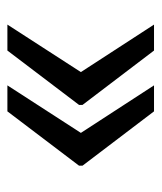

<svg xmlns="http://www.w3.org/2000/svg" viewBox="20 -522 429 509"><g transform="rotate(-90 234.5 -267.5)"><path d="M136.7 -267.6 262.7 -73.7H193.8L49.8 -263.2V-272.5L193.8 -462.4H262.7ZM297.9 -267.6 423.8 -73.7H355L210.9 -263.2V-272.5L355 -462.4H423.8Z"/></g></svg>

Font: RobotoSquareBracket
Style: Square-Bracket
Weight: 400
Version: Version 2.137; 2017